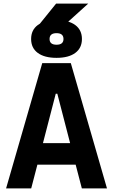

<svg xmlns="http://www.w3.org/2000/svg" viewBox="-20 -1043 626 1063"><path d="M182.1 -888.7 290.5 -1022.9H468.3L319.8 -888.7ZM13.7 0 213.9 -693.4H372.1L572.3 0H433.1L398.9 -131.3H187L152.8 0ZM217.8 -250.5H368.2L297.4 -523.9H288.6ZM293 -722.7Q226.1 -722.7 189.2 -750Q152.3 -777.3 152.3 -827.1Q152.3 -877 189.2 -904.3Q226.1 -931.6 293 -931.6Q359.9 -931.6 396.7 -904.3Q433.6 -877 433.6 -827.1Q433.6 -777.3 396.7 -750Q359.9 -722.7 293 -722.7ZM293 -795.4Q331.5 -795.4 331.5 -827.1Q331.5 -859.4 293 -859.4Q254.4 -859.4 254.4 -827.1Q254.4 -795.4 293 -795.4Z"/></svg>

Font: Cascadia Mono PL
Style: Bold
Weight: 700
Monospace: yes
Designer: Aaron Bell
Foundry: Saja Typeworks
Version: Version 2404.023; ttfautohint (v1.8.4)